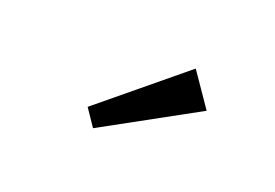

<svg xmlns="http://www.w3.org/2000/svg" viewBox="-42 -850 513 358"><g transform="rotate(20 215.0 -671.0)"><path d="M134 -620 299 -756 345 -689 157 -586Z"/></g></svg>

Font: Strait
Style: Regular
Weight: 400
Designer: Eduardo Rodriguez Tunni
Foundry: Eduardo Rodriguez Tunni
Version: Version 1.002; ttfautohint (v1.8.4.7-5d5b);gftools[0.9.23]